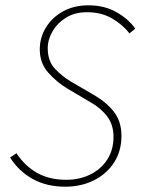

<svg xmlns="http://www.w3.org/2000/svg" viewBox="-20 -692 530 724"><path d="M226 12Q156 12 103.5 -17Q51 -46 18 -98L42 -114Q74 -66 120 -40Q166 -14 230 -14Q280 -14 320.5 -34Q361 -54 384.5 -90.5Q408 -127 408 -176Q408 -221 384.5 -252.5Q361 -284 322 -306L234 -358Q194 -382 162 -418Q130 -454 130 -506Q130 -550 153 -588Q176 -626 217.5 -649Q259 -672 314 -672Q374 -672 419.5 -646Q465 -620 490 -584L468 -566Q443 -599 402.5 -622.5Q362 -646 308 -646Q263 -646 230 -626Q197 -606 178.5 -574.5Q160 -543 160 -510Q160 -462 187 -433Q214 -404 248 -384L334 -334Q381 -307 409.5 -270.5Q438 -234 438 -180Q438 -122 410 -79Q382 -36 334 -12Q286 12 226 12Z"/></svg>

Font: Source Sans 3 ExtraLight
Style: Italic
Weight: 250
Italic angle: -11°
Designer: Paul D. Hunt
Foundry: Adobe
Version: Version 3.046;hotconv 1.0.118;makeotfexe 2.5.65603